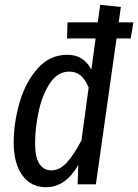

<svg xmlns="http://www.w3.org/2000/svg" viewBox="-20 -767 575 799"><path d="M535 -674 524 -607H465L379 0H303L306 -81Q253 12 172 12Q108 12 72.5 -38Q37 -88 37 -173Q37 -256 61.5 -340.5Q86 -425 136.5 -482Q187 -539 260 -539Q329 -539 360 -477L378 -607H259L261 -674H387L397 -747L483 -738L474 -674ZM349 -403Q335 -436 316 -452.5Q297 -469 268 -469Q220 -469 188 -421Q156 -373 141 -303.5Q126 -234 126 -170Q126 -114 143.5 -86Q161 -58 194 -58Q228 -58 257.5 -90Q287 -122 319 -183Z"/></svg>

Font: Fira Sans Extra Condensed
Style: Italic
Weight: 400
Width: 3
Italic angle: -8°
Designer: Carrois Corporate & Edenspiekermann AG
Foundry: Carrois Corporate GbR & Edenspiekermann AG
Version: Version 4.203